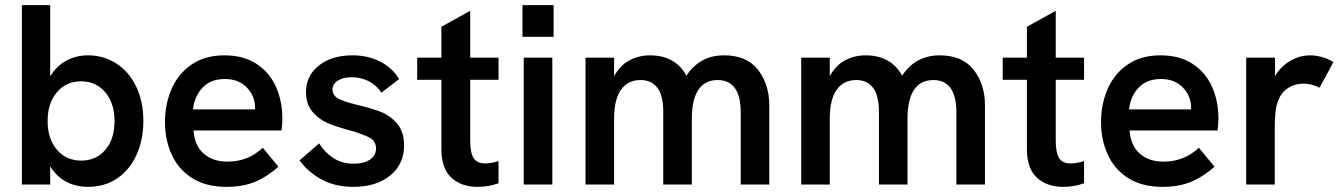

<svg xmlns="http://www.w3.org/2000/svg" viewBox="-20 -717 5217 746"><path d="M175 -71V0H65V-697H175V-420Q199 -460 237 -481Q275 -502 322 -502Q382 -502 431 -471Q480 -440 508.5 -382Q537 -324 537 -247Q537 -174 510.5 -115.5Q484 -57 435.5 -24Q387 9 322 9Q276 9 238 -10.5Q200 -30 175 -71ZM425 -247Q425 -316 389 -358.5Q353 -401 295 -401Q237 -401 201 -358.5Q165 -316 165 -247Q165 -178 201 -135.5Q237 -93 295 -93Q354 -93 389.5 -135Q425 -177 425 -247Z M621 -243Q621 -312 646.5 -371Q672 -430 724 -466Q776 -502 852 -502Q926 -502 976.5 -469Q1027 -436 1052 -380.5Q1077 -325 1077 -256Q1077 -236 1074 -210H732Q736 -152 771 -120.5Q806 -89 864 -89Q944 -89 1001 -143L1062 -69Q1013 -27 967 -9Q921 9 860 9Q780 9 726.5 -25Q673 -59 647 -116.5Q621 -174 621 -243ZM971 -292V-298Q971 -344 939 -377Q907 -410 854 -410Q798 -410 766.5 -376Q735 -342 730 -292Z M1144 -94 1220 -160Q1241 -125 1275 -103Q1309 -81 1354 -81Q1394 -81 1417.5 -97Q1441 -113 1441 -140Q1441 -169 1415.5 -182.5Q1390 -196 1334 -212Q1284 -225 1250.5 -240Q1217 -255 1193 -284Q1169 -313 1169 -359Q1169 -423 1219 -462.5Q1269 -502 1350 -502Q1409 -502 1456.5 -478Q1504 -454 1531 -410L1462 -357Q1443 -386 1412.5 -401.5Q1382 -417 1347 -417Q1314 -417 1293 -404Q1272 -391 1272 -370Q1272 -347 1292.5 -335Q1313 -323 1366 -310Q1422 -297 1459 -282.5Q1496 -268 1523 -236.5Q1550 -205 1550 -152Q1550 -79 1496 -35Q1442 9 1353 9Q1280 9 1227 -21Q1174 -51 1144 -94Z M1695 -138V-407H1601V-493H1695V-613L1807 -675V-493H1917V-407H1807V-169Q1807 -124 1820 -103Q1833 -82 1865 -82Q1887 -82 1917 -91V-5Q1879 9 1835 9Q1773 9 1734 -26.5Q1695 -62 1695 -138Z M2015 -493H2126V0H2015ZM2010 -697H2131V-574H2010Z M2255 -493H2366V-421Q2389 -463 2425.5 -482.5Q2462 -502 2505 -502Q2604 -502 2647 -423Q2699 -502 2793 -502Q2881 -502 2925 -446Q2969 -390 2969 -307V0H2858V-280Q2858 -406 2768 -406Q2719 -406 2693.5 -368Q2668 -330 2668 -255V0H2557V-285Q2557 -345 2534.5 -375.5Q2512 -406 2469 -406Q2419 -406 2392.5 -368Q2366 -330 2366 -255V0H2255Z M3093 -493H3204V-421Q3227 -463 3263.5 -482.5Q3300 -502 3343 -502Q3442 -502 3485 -423Q3537 -502 3631 -502Q3719 -502 3763 -446Q3807 -390 3807 -307V0H3696V-280Q3696 -406 3606 -406Q3557 -406 3531.5 -368Q3506 -330 3506 -255V0H3395V-285Q3395 -345 3372.5 -375.5Q3350 -406 3307 -406Q3257 -406 3230.5 -368Q3204 -330 3204 -255V0H3093Z M3970 -138V-407H3876V-493H3970V-613L4082 -675V-493H4192V-407H4082V-169Q4082 -124 4095 -103Q4108 -82 4140 -82Q4162 -82 4192 -91V-5Q4154 9 4110 9Q4048 9 4009 -26.5Q3970 -62 3970 -138Z M4258 -243Q4258 -312 4283.5 -371Q4309 -430 4361 -466Q4413 -502 4489 -502Q4563 -502 4613.5 -469Q4664 -436 4689 -380.5Q4714 -325 4714 -256Q4714 -236 4711 -210H4369Q4373 -152 4408 -120.5Q4443 -89 4501 -89Q4581 -89 4638 -143L4699 -69Q4650 -27 4604 -9Q4558 9 4497 9Q4417 9 4363.5 -25Q4310 -59 4284 -116.5Q4258 -174 4258 -243ZM4608 -292V-298Q4608 -344 4576 -377Q4544 -410 4491 -410Q4435 -410 4403.5 -376Q4372 -342 4367 -292Z M4822 -493H4934V-421Q4955 -458 4992.5 -480Q5030 -502 5069 -502Q5117 -502 5161 -476L5107 -376Q5095 -383 5078 -387.5Q5061 -392 5045 -392Q5010 -392 4982.5 -373.5Q4955 -355 4943 -317Q4933 -290 4933 -218V0H4822Z"/></svg>

Font: Hanken Grotesk SemiBold
Style: Regular
Weight: 600
Designer: Alfredo Marco Pradil
Foundry: Hanken Design Co.
Version: Version 3.014